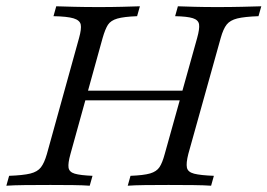

<svg xmlns="http://www.w3.org/2000/svg" viewBox="-25 -591 851 611"><path d="M381.5 0 390.3 -31.5Q432.3 -33.1 452.8 -39.1Q473.4 -45.2 482.7 -59.3Q491.9 -73.4 499.2 -100.8L602.4 -470.2Q610.5 -499.2 608.5 -513.3Q606.5 -527.4 588.7 -533.1Q571 -538.7 532.3 -539.5L541.1 -571Q561.3 -570.2 593.5 -569.4Q625.8 -568.5 666.1 -568.5Q708.9 -568.5 745.6 -569.4Q782.3 -570.2 806.5 -571L797.6 -539.5Q753.2 -537.9 730.2 -532.3Q707.3 -526.6 696.4 -512.9Q685.5 -499.2 677.4 -470.2L574.2 -100.8Q566.9 -71.8 569.8 -57.7Q572.6 -43.5 592.7 -38.3Q612.9 -33.1 655.6 -31.5L646.8 0Q625 -1.6 589.1 -2Q553.2 -2.4 511.3 -2.4Q470.2 -2.4 436.7 -2Q403.2 -1.6 381.5 0ZM-4.8 0 4 -31.5Q48.4 -33.1 71.4 -38.7Q94.4 -44.4 105.2 -58.5Q116.1 -72.6 124.2 -100.8L226.6 -470.2Q234.7 -499.2 231.9 -512.9Q229 -526.6 208.9 -532.7Q188.7 -538.7 145.2 -539.5L154 -571Q175.8 -570.2 210.9 -569.4Q246 -568.5 290.3 -568.5Q329.8 -568.5 363.7 -569.4Q397.6 -570.2 420.2 -571L411.3 -539.5Q369.4 -537.9 348.4 -531.9Q327.4 -525.8 318.5 -512.1Q309.7 -498.4 301.6 -470.2L199.2 -100.8Q191.1 -71.8 193.1 -57.7Q195.2 -43.5 212.9 -38.3Q230.6 -33.1 269.4 -31.5L260.5 0Q239.5 -1.6 206.9 -2Q174.2 -2.4 135.5 -2.4Q90.3 -2.4 54.4 -2Q18.5 -1.6 -4.8 0ZM227.4 -271.8 236.3 -302.4H571L561.3 -271.8Z"/></svg>

Font: Playfair 12pt Light
Style: Italic
Weight: 300
Italic angle: -15.6°
Designer: Claus Eggers Sørensen
Foundry: Claus Eggers Sørensen
Version: Version 2.000;gftools[0.9.28]